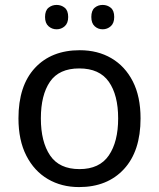

<svg xmlns="http://www.w3.org/2000/svg" viewBox="-20 -750 645 780"><path d="M551 -269Q551 -136 483.5 -63Q416 10 301 10Q230 10 174.5 -22.5Q119 -55 87 -117.5Q55 -180 55 -269Q55 -402 122 -474Q189 -546 304 -546Q377 -546 432.5 -513.5Q488 -481 519.5 -419.5Q551 -358 551 -269ZM146 -269Q146 -174 183.5 -118.5Q221 -63 303 -63Q384 -63 422 -118.5Q460 -174 460 -269Q460 -364 422 -418Q384 -472 302 -472Q220 -472 183 -418Q146 -364 146 -269ZM163 -681Q163 -707 177 -718.5Q191 -730 210 -730Q229 -730 243 -718.5Q257 -707 257 -681Q257 -656 243 -643.5Q229 -631 210 -631Q191 -631 177 -643.5Q163 -656 163 -681ZM351 -681Q351 -707 364.5 -718.5Q378 -730 397 -730Q416 -730 430 -718.5Q444 -707 444 -681Q444 -656 430 -643.5Q416 -631 397 -631Q378 -631 364.5 -643.5Q351 -656 351 -681Z"/></svg>

Font: Noto Sans Old Permic
Style: Regular
Weight: 400
Designer: Monotype Design Team
Foundry: Monotype Imaging Inc.
Version: Version 2.001; ttfautohint (v1.8.4.7-5d5b)